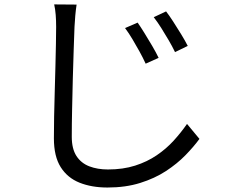

<svg xmlns="http://www.w3.org/2000/svg" viewBox="-20 -793 1040 871"><path d="M604.4 -690.4Q616.9 -672.7 634.7 -644Q652.5 -615.3 670.3 -585Q688 -554.8 699.6 -530.6L640.8 -504.1Q628.4 -531.2 612.8 -559.5Q597.2 -587.9 580.7 -615.4Q564.3 -643 547.3 -665.7ZM733.4 -741.3Q747 -723.9 765.3 -695.7Q783.6 -667.6 801.8 -637.7Q820 -607.9 831.7 -584.7L774 -556.6Q761.3 -583.1 744.9 -611Q728.6 -639 711.5 -666.1Q694.3 -693.3 677.4 -715ZM327.5 -772.2Q323.7 -747.2 321.5 -721.9Q319.4 -696.5 318 -671.4Q316.6 -629.4 314.3 -567.4Q312 -505.4 310.3 -435.7Q308.6 -366 307.1 -297.2Q305.6 -228.4 305.6 -172.7Q305.6 -118 326.8 -85.3Q348.1 -52.7 385.3 -38.4Q422.4 -24.2 469.8 -24.2Q538.2 -24.2 593 -41.7Q647.8 -59.2 690.9 -88.6Q734.1 -117.9 767.8 -154.9Q801.4 -191.9 828.4 -230.8L884.8 -162.9Q858.9 -127.5 821.3 -88.9Q783.6 -50.2 732.7 -16.9Q681.8 16.3 615.7 37Q549.7 57.7 467.6 57.7Q395.9 57.7 341 35.8Q286.2 14 255.3 -34.9Q224.5 -83.7 224.5 -165.2Q224.5 -210 225.5 -264.5Q226.5 -319 228.3 -377.1Q230.1 -435.1 231.4 -490.6Q232.7 -546.1 233.7 -593.2Q234.7 -640.3 234.7 -671.4Q234.7 -699.6 232.7 -725.4Q230.7 -751.2 225.8 -773Z"/></svg>

Font: Noto Sans TC Thin
Style: Regular
Weight: 100
Designer: Ryoko NISHIZUKA 西塚涼子 (kana, bopomofo & ideographs); Paul D. Hunt (Latin, Greek & Cyrillic); Sandoll Communications 산돌커뮤니
Foundry: Adobe
Version: Version 2.004-H2;hotconv 1.0.118;makeotfexe 2.5.65603